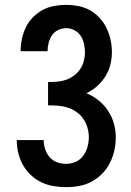

<svg xmlns="http://www.w3.org/2000/svg" viewBox="-20 -763 540 791"><path d="M252 8Q226 8 199.5 3.5Q173 -1 149.5 -12.5Q126 -24 106.5 -42.5Q87 -61 74 -84.5Q61 -108 55 -134Q49 -160 49 -186H160Q160 -167 166 -148.5Q172 -130 184.5 -115.5Q197 -101 215 -94.5Q233 -88 252 -88Q273 -88 292 -96.5Q311 -105 323 -121.5Q335 -138 340.5 -158Q346 -178 346 -198Q346 -218 340 -238Q334 -258 322.5 -274.5Q311 -291 294 -302.5Q277 -314 258 -320Q239 -326 218.5 -327.5Q198 -329 178 -329V-425Q196 -425 215 -426.5Q234 -428 251.5 -434Q269 -440 284 -451Q299 -462 309.5 -477Q320 -492 325 -510.5Q330 -529 330 -547Q330 -565 326 -582.5Q322 -600 312.5 -615Q303 -630 286.5 -638.5Q270 -647 253 -647Q236 -647 220 -639.5Q204 -632 194.5 -618Q185 -604 180.5 -587Q176 -570 176 -553Q176 -553 176 -553Q176 -553 176 -552H65Q65 -553 65 -553.5Q65 -554 65 -554Q65 -579 70.5 -604Q76 -629 87 -651.5Q98 -674 116 -692Q134 -710 156 -722Q178 -734 203 -738.5Q228 -743 253 -743Q278 -743 303.5 -738Q329 -733 351 -720.5Q373 -708 390.5 -689Q408 -670 419 -647Q430 -624 435.5 -599Q441 -574 441 -548Q441 -522 434.5 -496Q428 -470 414 -448Q400 -426 380 -408Q360 -390 336 -379Q363 -368 386 -349.5Q409 -331 425 -307Q441 -283 449 -254.5Q457 -226 457 -197Q457 -170 451 -143Q445 -116 432.5 -91.5Q420 -67 401 -47.5Q382 -28 358 -15Q334 -2 307 3Q280 8 252 8Z"/></svg>

Font: Iosevka SS08 Regular
Style: Bold
Weight: 700
Monospace: yes
Designer: Belleve Invis
Foundry: Belleve Invis
Version: Version 16.3.4; ttfautohint (v1.8.4)